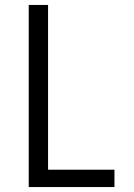

<svg xmlns="http://www.w3.org/2000/svg" viewBox="-20 -755 540 775"><path d="M96 0V-735H174V-70H442V0Z"/></svg>

Font: Iosevka www.saffi
Style: Regular
Weight: 400
Monospace: yes
Designer: Belleve Invis
Foundry: Belleve Invis
Version: Version 22.0.2; ttfautohint (v1.8.3)